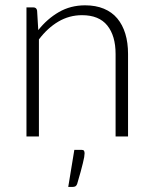

<svg xmlns="http://www.w3.org/2000/svg" viewBox="-20 -526 590 740"><path d="M82 0ZM82 0V-497.5H108.5Q121 -497.5 123 -485L127.5 -410Q162 -453.5 207 -479.5Q252 -505.5 308 -505.5Q349 -505.5 380.2 -492.5Q411.5 -479.5 432 -455Q452.5 -430.5 463 -396Q473.5 -361.5 473.5 -318V0H425.5V-318Q425.5 -388 393.5 -427.8Q361.5 -467.5 296 -467.5Q247 -467.5 205 -442.8Q163 -418 130 -374V0ZM294 51.5Q301.5 51.5 303.8 55.2Q306 59 306 65Q306 70.5 304.5 79.5Q303 88.5 299.5 102.5Q296 116.5 290.8 136.2Q285.5 156 277.5 182.5Q275 189.5 270.8 192Q266.5 194.5 259 194.5H243L266.5 51.5Z"/></svg>

Font: Lato Light
Style: Regular
Weight: 300
Designer: Lukasz Dziedzic
Foundry: tyPoland Lukasz Dziedzic
Version: Version 2.007; 2014-02-27